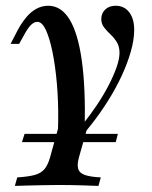

<svg xmlns="http://www.w3.org/2000/svg" viewBox="-20 -447 517 654"><path d="M171 91.9Q177.4 29 178.2 -36.3Q179 -101.6 173.8 -161.7Q168.5 -221.8 158.9 -269.4Q149.2 -316.9 136.3 -344.8Q123.4 -372.6 107.3 -372.6Q96 -372.6 85.1 -361.7Q74.2 -350.8 60.5 -325L45.2 -297.6H16.1L40.3 -344.4Q53.2 -368.5 69 -387.5Q84.7 -406.5 103.6 -416.9Q122.6 -427.4 144.4 -427.4Q187.9 -427.4 216.5 -381.5Q245.2 -335.5 258.5 -241.9Q271.8 -148.4 268.5 -6.5L225 47.6ZM30.6 186.3 38.7 157.3Q77.4 154.8 98.8 148.8Q120.2 142.7 131.9 128.6Q143.5 114.5 150.8 87.9L197.6 -80.6L245.2 12.1L279.8 -20.2L249.2 87.9Q241.9 113.7 246.4 128.2Q250.8 142.7 269.8 149.2Q288.7 155.6 323.4 157.3L315.3 186.3Q294.4 185.5 257.7 184.3Q221 183.1 178.2 183.1Q148.4 183.1 120.2 183.9Q91.9 184.7 68.5 185.1Q45.2 185.5 30.6 186.3ZM229.8 46 215.3 29Q237.9 6.5 262.1 -23.8Q286.3 -54 308.9 -87.5Q331.5 -121 348.8 -154Q366.1 -187.1 376.6 -216.5Q387.1 -246 387.1 -266.9Q387.1 -288.7 377.8 -303.6Q368.5 -318.5 356 -330.2Q343.5 -341.9 334.3 -354Q325 -366.1 325 -382.3Q325 -401.6 338.3 -414.5Q351.6 -427.4 374.2 -427.4Q403.2 -427.4 420.2 -405.2Q437.1 -383.1 437.1 -345.2Q437.1 -312.1 425.8 -272.2Q414.5 -232.3 394.8 -189.5Q375 -146.8 348.4 -104.4Q321.8 -62.1 291.5 -23.4Q261.3 15.3 229.8 46ZM54.8 37.1 63.7 8.9H381.5L374.2 37.1Z"/></svg>

Font: Playfair 5pt SemiExpanded Light SemiBold
Style: Italic
Weight: 600
Italic angle: -15.6°
Version: Version 2.001;gftools[0.9.30]